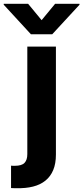

<svg xmlns="http://www.w3.org/2000/svg" viewBox="-84 -792 441 1015"><path d="M-25.6 83.8Q-19.5 84.5 -15.1 84.5Q-10.7 84.5 -5.7 84.5Q30.9 84.5 45.6 69.1Q60.4 53.6 60.4 22.7V-545.5H211.6V25.2Q211.6 72.8 197.4 106.9Q183.2 141 156.2 162.8Q129.3 184.7 90.4 194.4Q51.5 204.2 2.5 202.8Q-3.6 202.8 -10.1 202.8Q-16.7 202.8 -25.6 202.1ZM64.6 -772 136 -685.4 207.4 -772H336.3V-767L192.1 -610.8H79.5L-64.3 -767V-772Z"/></svg>

Font: Cannonade
Style: Bold
Weight: 700
Designer: Rasmus Andersson
Foundry: rsms
Version: Version 3.012;git-f93a4a705